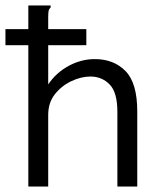

<svg xmlns="http://www.w3.org/2000/svg" viewBox="-26 -685 596 705"><path d="M78 -665H160V-658Q154 -652 152.5 -645Q151 -638 151 -621V-375Q180 -418 226 -443Q272 -468 322 -468Q392 -468 435 -424Q478 -380 478 -276V0H405V-274Q405 -346 376.5 -375Q348 -404 306 -404Q272 -404 236 -387Q200 -370 175.5 -339Q151 -308 151 -263V0H78ZM-6 -519V-578H291V-519Z"/></svg>

Font: Inconsolata SemiExpanded
Style: Regular
Weight: 400
Width: 6
Monospace: yes
Designer: Raph Levien, Cyreal, Brenton Simpson
Foundry: Raph Levien, Cyreal, Google
Version: Version 3.000; ttfautohint (v1.8.2.53-6de2)